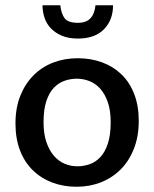

<svg xmlns="http://www.w3.org/2000/svg" viewBox="-20 -702 588 732"><path d="M509 -241Q509 -182 490.5 -135Q472 -88 440 -56Q408 -24 365 -7Q322 10 272 10Q222 10 179.5 -6Q137 -22 105.5 -52.5Q74 -83 56.5 -128Q39 -173 39 -231Q39 -291 57.5 -337Q76 -383 108 -415Q140 -447 183 -463.5Q226 -480 276 -480Q326 -480 368.5 -464.5Q411 -449 442.5 -419Q474 -389 491.5 -344Q509 -299 509 -241ZM402 -236Q402 -281 391 -312.5Q380 -344 362 -364Q344 -384 320.5 -393Q297 -402 273 -402Q249 -402 226 -394Q203 -386 185 -367Q167 -348 156.5 -316Q146 -284 146 -236Q146 -192 157 -160Q168 -128 186 -107.5Q204 -87 227 -77.5Q250 -68 275 -68Q299 -68 322 -76Q345 -84 363 -103.5Q381 -123 391.5 -155.5Q402 -188 402 -236ZM210 -682Q213 -651 226 -633Q239 -615 277 -615Q309 -615 325 -632.5Q341 -650 344 -682H411Q411 -626 376.5 -590.5Q342 -555 277 -555Q241 -555 215.5 -566Q190 -577 173.5 -594.5Q157 -612 149.5 -635Q142 -658 142 -682Z"/></svg>

Font: Mukta Vaani Medium
Style: Regular
Weight: 500
Designer: Noopur Datye, Girish Dalvi, Yashodeep Gholap, Pallavi Karambelkar
Foundry: Ek Type
Version: Version 2.538;PS 1.000;hotconv 16.6.51;makeotf.lib2.5.65220;